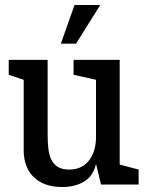

<svg xmlns="http://www.w3.org/2000/svg" viewBox="-20 -740 589 770"><path d="M229 10Q189 10 160 -1.5Q131 -13 112 -33Q93 -53 84 -79.5Q75 -106 75 -136V-420L15 -440V-500H171V-202Q171 -170 174 -143.5Q177 -117 186.5 -98.5Q196 -80 213 -70Q230 -60 257 -60Q286 -60 306.5 -71Q327 -82 340 -100.5Q353 -119 359 -142Q365 -165 365 -189V-420L275 -440V-500H460V-80L536 -60V0H385L365 -83Q355 -36 319 -13Q283 10 229 10ZM279 -720H382L285 -565H224Z"/></svg>

Font: HermeneusOne
Style: Regular
Weight: 400
Designer: Rodrigo Fuenzalida, Pablo Impallari
Foundry: Pablo Impallari, Rodrigo Fuenzalida
Version: Version 1.000; ttfautohint (v0.8) -G 200 -r 50